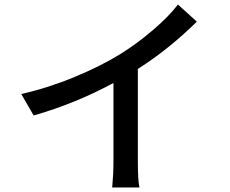

<svg xmlns="http://www.w3.org/2000/svg" viewBox="-20 -778 996 833"><path d="M578.1 -479V-77.1Q578.1 5.9 585 35.2H466.8Q472.2 -22.5 472.2 -77.1V-418Q308.1 -329.1 126 -276.9L72.3 -370.1Q189 -396.5 303.7 -444.1Q418.5 -491.7 502.9 -543.9Q575.7 -589.4 644.3 -648.2Q712.9 -707 752 -758.3L834 -684.1Q713.9 -565.4 578.1 -479Z"/></svg>

Font: Karasuma Gothic
Style: Regular
Weight: 500
Designer: Rasmus Andersson / Ryoko Nishizuka
Foundry: Genbu
Version: Version 1.00